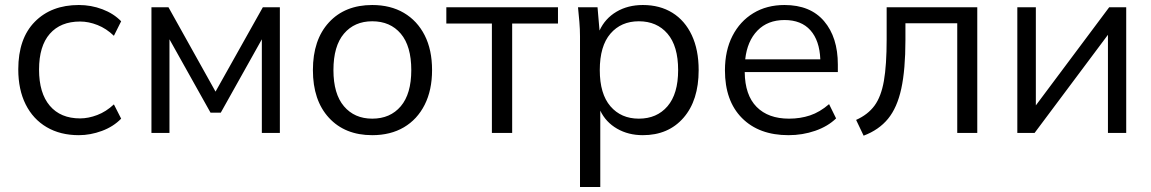

<svg xmlns="http://www.w3.org/2000/svg" viewBox="-20 -531 4599 767"><path d="M295 9Q221 9 166.5 -23Q112 -55 82.5 -114Q53 -173 53 -254Q53 -377 119 -444Q185 -511 295 -511Q344 -511 389 -494Q434 -477 464 -446L435 -388Q405 -417 369.5 -431Q334 -445 300 -445Q222 -445 179 -396Q136 -347 136 -253Q136 -159 179 -108.5Q222 -58 300 -58Q333 -58 368.5 -71.5Q404 -85 435 -114L464 -57Q433 -25 387 -8Q341 9 295 9Z M585 0V-502H653L841 -165L1030 -502H1098V0H1026V-374L862 -81H821L657 -374V0Z M1467 9Q1358 9 1294 -60.5Q1230 -130 1230 -251Q1230 -372 1294 -441.5Q1358 -511 1467 -511Q1540 -511 1593.5 -479.5Q1647 -448 1676.5 -390Q1706 -332 1706 -251Q1706 -171 1676.5 -112.5Q1647 -54 1593.5 -22.5Q1540 9 1467 9ZM1467 -57Q1539 -57 1581 -106.5Q1623 -156 1623 -251Q1623 -347 1581 -396.5Q1539 -446 1467 -446Q1396 -446 1354 -396.5Q1312 -347 1312 -251Q1312 -156 1354 -106.5Q1396 -57 1467 -57Z M1945 0V-437H1763V-502H2209V-437H2026V0Z M2297 216V-386Q2297 -414 2294.5 -443.5Q2292 -473 2289 -502H2367L2375 -409Q2397 -457 2442.5 -484Q2488 -511 2548 -511Q2616 -511 2666 -480Q2716 -449 2743.5 -390.5Q2771 -332 2771 -251Q2771 -130 2710.5 -60.5Q2650 9 2548 9Q2490 9 2445 -17Q2400 -43 2378 -89V216ZM2532 -57Q2604 -57 2646.5 -106.5Q2689 -156 2689 -251Q2689 -347 2646.5 -396.5Q2604 -446 2532 -446Q2461 -446 2418.5 -396.5Q2376 -347 2376 -251Q2376 -156 2418.5 -106.5Q2461 -57 2532 -57Z M3130 9Q3012 9 2944 -59.5Q2876 -128 2876 -250Q2876 -329 2906 -387.5Q2936 -446 2989.5 -478.5Q3043 -511 3114 -511Q3217 -511 3272 -446.5Q3327 -382 3327 -273V-243H2955Q2956 -151 3002.5 -104Q3049 -57 3132 -57Q3177 -57 3216 -70Q3255 -83 3292 -115L3320 -58Q3287 -26 3236.5 -8.5Q3186 9 3130 9ZM3114 -451Q3047 -451 3006 -409Q2965 -367 2957 -294H3257Q3254 -369 3217.5 -410Q3181 -451 3114 -451Z M3430 11 3400 -52Q3447 -73 3473.5 -109Q3500 -145 3511 -208Q3522 -271 3522 -374V-502H3884V0H3804V-438H3597V-371Q3597 -253 3580.5 -177Q3564 -101 3527.5 -56.5Q3491 -12 3430 11Z M4044 0V-502H4118V-110L4411 -502H4479V0H4406V-392L4113 0Z"/></svg>

Font: Mulish
Style: Regular
Weight: 400
Designer: Vernon Adams
Foundry: Vernon Adams
Version: Version 3.603; ttfautohint (v1.8.3)